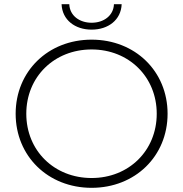

<svg xmlns="http://www.w3.org/2000/svg" viewBox="-20 -895 878 920"><path d="M419 -753C340 -753 278 -799 275 -875C275 -875 312 -875 312 -875C314 -820 361 -786 419 -786C477 -786 524 -820 526 -875C526 -875 563 -875 563 -875C560 -799 498 -753 419 -753ZM419 5C210 5 55 -147 55 -350C55 -553 210 -705 419 -705C627 -705 783 -554 783 -350C783 -146 627 5 419 5ZM419 -42C597 -42 731 -173 731 -350C731 -527 597 -658 419 -658C240 -658 106 -527 106 -350C106 -173 240 -42 419 -42Z"/></svg>

Font: TamingNoise
Style: Regular
Weight: 500
Designer: Julieta Ulanovsky
Foundry: Julieta Ulanovsky
Version: ""